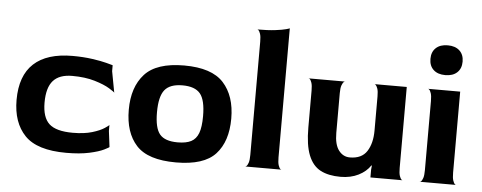

<svg xmlns="http://www.w3.org/2000/svg" viewBox="-49 -832 2420 963"><g transform="rotate(5 1161.5 -350.0)"><path d="M515 -118 525 -38Q525 -36 500 -23.5Q475 -11 427 -0.5Q379 10 311 10Q164 10 102 -54.5Q40 -119 40 -233Q40 -355 106 -416Q172 -477 301 -477Q355 -477 400.5 -470.5Q446 -464 472 -457Q498 -450 505 -448V-418L525 -311Q525 -314 497.5 -331Q470 -348 421.5 -362.5Q373 -377 308 -377Q243 -377 212 -342Q181 -307 181 -232Q181 -157 216 -125Q251 -93 335 -93Q392 -93 432 -105Q472 -117 493.5 -131.5Q515 -146 515 -148Z M1121 -233Q1121 -118 1062.5 -54Q1004 10 863 10Q722 10 663.5 -54Q605 -118 605 -233Q605 -347 664.5 -412.5Q724 -478 863 -478Q1002 -478 1061.5 -412.5Q1121 -347 1121 -233ZM979 -233Q979 -314 952.5 -346Q926 -378 863 -378Q800 -378 773.5 -345Q747 -312 747 -232Q747 -153 773 -122Q799 -91 863 -91Q906 -91 931 -104Q956 -117 967.5 -147.5Q979 -178 979 -233Z M1394 0H1211Q1211 2 1217 -2.5Q1223 -7 1227.5 -20.5Q1232 -34 1232 -60V-630Q1232 -656 1227.5 -669.5Q1223 -683 1217.5 -687.5Q1212 -692 1212 -690Q1266 -690 1302 -694.5Q1338 -699 1356 -704Q1374 -709 1374 -710V-60Q1374 -34 1378.5 -20.5Q1383 -7 1388.5 -2.5Q1394 2 1394 0Z M1842 -39 1844 -59 1842 -61Q1821 -29 1782 -9.5Q1743 10 1692 10Q1631 10 1591 -11Q1551 -32 1530.5 -83Q1510 -134 1510 -222V-408Q1510 -434 1505.5 -447.5Q1501 -461 1495.5 -465.5Q1490 -470 1490 -468H1674Q1674 -470 1668 -465.5Q1662 -461 1657 -447.5Q1652 -434 1652 -408V-208Q1652 -149 1674 -120Q1696 -91 1730 -91Q1790 -91 1816 -131.5Q1842 -172 1842 -236V-408Q1842 -434 1837.5 -447Q1833 -460 1827.5 -465Q1822 -470 1822 -468H1984V-60Q1984 -34 1988.5 -20.5Q1993 -7 1998.5 -2.5Q2004 2 2004 0H1842Z M2252 -619Q2252 -584 2230.5 -564Q2209 -544 2171 -544Q2133 -544 2111.5 -564Q2090 -584 2090 -619Q2090 -654 2111.5 -674Q2133 -694 2171 -694Q2209 -694 2230.5 -674Q2252 -654 2252 -619ZM2273 0Q2273 2 2267.5 -2.5Q2262 -7 2257.5 -20.5Q2253 -34 2253 -60V-468H2091Q2091 -470 2096.5 -465.5Q2102 -461 2106.5 -447.5Q2111 -434 2111 -408V-60Q2111 -34 2106.5 -20.5Q2102 -7 2096 -2.5Q2090 2 2090 0Z"/></g></svg>

Font: Red Rose Bold
Style: Regular
Weight: 700
Designer: jaikishan Patel
Version: Version 1.000